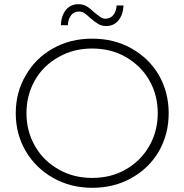

<svg xmlns="http://www.w3.org/2000/svg" viewBox="-20 -889 878 914"><path d="M419 5Q316 5 233 -42Q149 -90 103 -169Q55 -250 55 -350Q55 -450 103 -531Q149 -612 233 -659Q315 -705 419 -705Q523 -705 605 -659Q689 -612 736 -532Q783 -450 783 -350Q783 -250 736 -168Q689 -88 605 -41Q523 5 419 5ZM578 -82Q650 -123 690 -193Q731 -264 731 -350Q731 -437 690 -508Q651 -576 578 -618Q508 -658 419 -658Q330 -658 260 -618Q186 -577 147 -508Q106 -437 106 -350Q106 -264 147 -193Q187 -123 260 -82Q330 -42 419 -42Q508 -42 578 -82ZM485 -765Q463 -765 446 -776Q428 -787 409 -804Q394 -818 381 -827Q370 -834 356 -834Q333 -834 319 -817Q304 -798 303 -769H270Q271 -813 294 -842Q316 -869 353 -869Q376 -869 393 -859Q408 -850 429 -830Q443 -818 458 -808Q469 -800 482 -800Q505 -800 519 -817Q534 -835 535 -863H568Q566 -819 544 -792Q522 -765 485 -765Z"/></svg>

Font: Montserrat Light Alt1
Style: Light
Weight: 500
Designer: Differentunic
Foundry: Julieta Ulanovsky
Version: 0.1